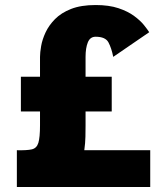

<svg xmlns="http://www.w3.org/2000/svg" viewBox="-20 -743 621 763"><path d="M47 0V-146Q87 -145 106.5 -149.5Q126 -154 132.5 -175.5Q139 -197 139 -245V-300H63V-438H139V-517Q139 -534 143.5 -560Q148 -586 161 -614Q174 -642 198.5 -667Q223 -692 262.5 -707.5Q302 -723 360 -723Q413 -723 450.5 -710.5Q488 -698 513 -679.5Q538 -661 552 -643.5Q566 -626 573 -615L430 -517Q423 -552 411 -574.5Q399 -597 360 -597Q338 -597 329 -574.5Q320 -552 320 -517V-438H424V-300H320V-245Q320 -225 319.5 -200Q319 -175 315 -146H577V0Z"/></svg>

Font: Panamera Black
Style: Regular
Weight: 900
Designer: Bastien Sozeau
Foundry: NBR — Bastien Sozeau
Version: Version 3.002; ttfautohint (v1.8.4.7-5d5b);gftools[0.9.33]